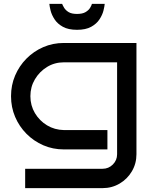

<svg xmlns="http://www.w3.org/2000/svg" viewBox="-20 -772 797 992"><path d="M685 25Q685 73 661.5 113Q638 153 598 176.5Q558 200 510 200H110V100H510Q541 100 563 78Q585 56 585 25V-450H310Q262 -450 223 -426Q184 -402 160.5 -362.5Q137 -323 137 -275Q137 -227 160.5 -187.5Q184 -148 223 -124.5Q262 -101 310 -100H535V0H310Q253 0 203.5 -21.5Q154 -43 116.5 -81Q79 -119 58 -168.5Q37 -218 37 -275Q37 -332 58 -381.5Q79 -431 116.5 -469Q154 -507 203.5 -528.5Q253 -550 310 -550H685ZM521 -752Q520 -739 514.5 -717Q509 -695 494 -672Q479 -649 451 -633.5Q423 -618 378 -618Q333 -618 305 -633.5Q277 -649 262 -672Q247 -695 241.5 -717Q236 -739 235 -752H301Q304 -744 311.5 -731.5Q319 -719 334.5 -709.5Q350 -700 378 -700Q406 -700 422 -709.5Q438 -719 445.5 -731.5Q453 -744 455 -752Z"/></svg>

Font: Bruno Ace
Style: Regular
Weight: 400
Version: Version 1.100; ttfautohint (v1.8.4.7-5d5b);gftools[0.9.27]